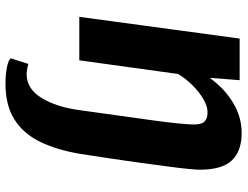

<svg xmlns="http://www.w3.org/2000/svg" viewBox="-116 -488 860 667"><g transform="rotate(90 313.5 -154.0)"><path d="M269.5 256.5Q241.5 256.5 215.5 251.8Q189.5 247 182 238.5L201.5 177Q207.5 179 219.2 181Q231 183 237 183Q288 183 319.8 131Q351.5 79 362 0Q383.5 -153.5 397 -251.2Q410.5 -349 412 -394.5Q412.5 -423.5 402.2 -434.5Q392 -445.5 369 -445.5Q348.5 -445.5 323.8 -431Q299 -416.5 275.8 -393.2Q252.5 -370 236.5 -343L189 0H38L113.5 -557H258L250 -453Q287 -504.5 336.5 -534.2Q386 -564 441.5 -564Q504 -564 536.5 -530.2Q569 -496.5 569 -418.5Q569 -405.5 566 -375.5Q563 -345.5 557.5 -305Q552 -262.5 544.8 -210.5Q537.5 -158.5 529.5 -104Q521.5 -49.5 513.5 0Q500 79 472 136.5Q444 194 394.8 225.2Q345.5 256.5 269.5 256.5Z"/></g></svg>

Font: Merriweather Sans Italic
Style: Bold
Weight: 700
Italic angle: -7.5°
Designer: Eben Sorkin
Foundry: Eben Sorkin
Version: Version 1.008; ttfautohint (v1.7.19-72a1) -l 8 -r 50 -G 200 